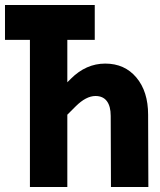

<svg xmlns="http://www.w3.org/2000/svg" viewBox="-20 -750 640 770"><path d="M100 0V-590H0V-730H360V-590H250V-420L264 -434Q325 -495 402 -495Q480 -495 527 -439Q574 -383 574 -290L575 0H425L424 -285Q424 -324 408.5 -344.5Q393 -365 363 -365Q325 -365 283 -323L250 -290V0Z"/></svg>

Font: JetBrains Mono Extra Bold
Style: Regular
Weight: 800
Monospace: yes
Designer: Philipp Nurullin, Konstantin Bulenkov
Foundry: JetBrains
Version: 2.002